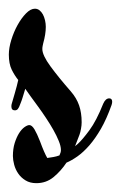

<svg xmlns="http://www.w3.org/2000/svg" viewBox="-28 -410 276 439"><path d="M143.6 -75.7 150.4 -81.5Q160.6 -90.8 176.5 -112.3Q192.4 -133.8 208 -172.9Q213.4 -185.1 221.7 -185.1Q228.5 -185.1 228.5 -177.2Q228.5 -174.3 227.1 -169.9Q215.8 -138.2 202.9 -115.7Q189.9 -93.3 176.3 -77.6Q162.6 -62 149.2 -52.5Q135.7 -43 124 -38.1Q111.3 -19 94.5 -5.1Q77.6 8.8 55.2 8.8Q40.5 8.8 30.3 2.4Q20 -3.9 13.7 -13.2Q7.3 -22.5 4.4 -33.4Q1.5 -44.4 1.5 -53.2Q1.5 -69.8 5.6 -83Q9.8 -96.2 15.6 -105.5Q21.5 -114.7 28.1 -119.4Q34.7 -124 39.1 -124Q44.9 -124 50.8 -114.3Q56.6 -104.5 63.5 -86.9Q73.2 -60.5 80.1 -48.8Q87.4 -49.8 94.2 -51Q101.1 -52.2 107.9 -54.7Q111.3 -61.5 111.3 -66.9Q111.3 -75.7 106.4 -87.6Q101.6 -99.6 94 -113Q86.4 -126.5 77.1 -140.4Q67.9 -154.3 58.8 -166.7Q49.8 -179.2 42 -189.7Q34.2 -200.2 29.8 -207Q26.4 -195.8 23.9 -187.7Q21.5 -179.7 19 -173.8Q15.6 -164.1 12.9 -160.9Q10.3 -157.7 5.9 -157.7Q-2 -157.7 -2 -167Q-2 -170.4 -1 -173.3Q2.9 -186 5.6 -196Q8.3 -206.1 10.3 -212.9Q12.2 -221.2 13.7 -227.1Q5.4 -237.3 -1.2 -250.7Q-7.8 -264.2 -7.8 -285.2Q-7.8 -300.3 -2.2 -318.6Q3.4 -336.9 12.2 -352.8Q21 -368.7 31.5 -379.4Q42 -390.1 51.8 -390.1Q57.6 -390.1 62.3 -386.5Q66.9 -382.8 70.1 -377Q73.2 -371.1 75 -363.5Q76.7 -356 76.7 -348.6Q76.7 -332 70.8 -311Q70.3 -309.1 69.6 -305.4Q68.8 -301.8 68.8 -297.9Q68.8 -283.7 87.4 -258.3Q106 -232.9 133.8 -201.2Q147 -186 152.8 -169.2Q158.7 -152.3 158.7 -130.4Q158.7 -123.5 157.2 -115.5Q155.8 -107.4 153.8 -102.1Z"/></svg>

Font: Engagement
Style: Regular
Weight: 400
Designer: Astigmatic (AOETI)
Foundry: Astigmatic (AOETI)
Version: Version 1.000